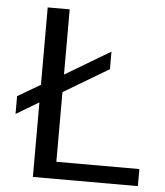

<svg xmlns="http://www.w3.org/2000/svg" viewBox="-52 -771 704 818"><g transform="rotate(5 300.0 -362.5)"><path d="M119 -319 22 -261V-337L119 -394V-725H213V-446L406 -561V-486L213 -371V-73H568V0H119Z"/></g></svg>

Font: JuliaMono Latin
Style: Regular
Weight: 400
Monospace: yes
Designer: cormullion
Foundry: corm
Version: Version 0.049; ttfautohint (v1.8.4)